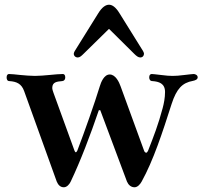

<svg xmlns="http://www.w3.org/2000/svg" viewBox="-20 -782 859 812"><path d="M292 -555C292 -546 299 -539 309 -539C317 -539 324 -545 333 -554L440 -659H442L548 -554C557 -545 565 -539 573 -539C583 -539 589 -546 589 -555C589 -557 587 -563 585 -566L486 -725C469 -753 454 -762 441 -762C428 -762 412 -753 395 -725L296 -566C294 -563 292 -557 292 -555ZM8 -455C8 -446 11 -439 20 -439C50 -437 71 -428 82 -397L220 -14C226 0 235 10 250 10C263 10 274 -3 279 -14C320 -100 362 -210 398 -316H404L517 -14C523 0 534 10 549 10C562 10 573 -3 579 -14C628 -102 667 -221 706 -343C727 -407 751 -432 796 -440C806 -442 816 -446 816 -455C816 -465 805 -469 799 -469C792 -469 781 -467 761 -465C738 -462 723 -461 710 -461C697 -461 683 -462 660 -465C640 -467 629 -469 622 -469C616 -469 611 -465 611 -455C611 -446 615 -439 625 -439C651 -437 678 -430 678 -393C678 -368 673 -344 668 -325C649 -254 631 -208 606 -144C604 -140 601 -136 598 -136C597 -136 592 -138 590 -143L490 -417C484 -434 469 -467 444 -467C420 -467 407 -434 402 -417C381 -348 337 -223 307 -145C305 -141 303 -138 300 -138C299 -138 297 -140 295 -145L206 -390C204 -395 201 -405 201 -410C201 -436 222 -437 243 -439C252 -440 256 -446 256 -455C256 -465 251 -469 246 -469C234 -469 209 -467 190 -465C169 -463 146 -461 128 -461C110 -461 86 -463 65 -465C46 -467 28 -469 18 -469C13 -469 8 -465 8 -455Z"/></svg>

Font: Monomakh Unicode
Style: Regular
Weight: 400
Version: Version 1.2